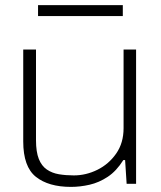

<svg xmlns="http://www.w3.org/2000/svg" viewBox="-20 -720 631 752"><path d="M258 12Q170 12 120.5 -27.5Q71 -67 71 -166V-526H121V-171Q121 -125 132 -97.5Q143 -70 163.5 -56Q184 -42 211 -37.5Q238 -33 269 -33Q317 -33 361.5 -55Q406 -77 435 -118.5Q464 -160 464 -218V-526H513V0H476L470 -93H463Q436 -50 402 -27.5Q368 -5 331 3.5Q294 12 258 12ZM129 -657V-700H461V-657Z"/></svg>

Font: Archivo SemiExpanded Thin
Style: Regular
Weight: 250
Width: 6
Designer: Hector Gatti
Foundry: Omnibus-Type
Version: Version 2.001